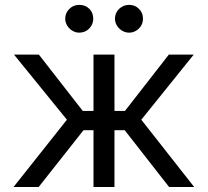

<svg xmlns="http://www.w3.org/2000/svg" viewBox="-20 -749 832 769"><path d="M248 -269.5 36.1 -530.3H135.7L311.5 -304.7H354.5V-530.3H438.5V-304.7H480.5L656.2 -530.3H755.9L545.9 -269.5L757.8 0H657.2L479.5 -227.5H438.5V0H354.5V-227.5H314.5L134.8 0H34.2ZM241.2 -673.8Q241.2 -697.3 257.8 -713.4Q274.4 -729.5 296.9 -729.5Q321.8 -729.5 337.6 -713.9Q353.5 -698.2 353.5 -673.8Q353.5 -651.4 337.4 -634.8Q321.3 -618.2 296.9 -618.2Q282.7 -618.2 269.8 -626Q256.8 -633.8 249 -646.7Q241.2 -659.7 241.2 -673.8ZM440.4 -673.8Q440.4 -697.8 457.3 -713.6Q474.1 -729.5 497.1 -729.5Q520.5 -729.5 536.6 -713.6Q552.7 -697.8 552.7 -673.8Q552.7 -659.2 545.4 -646.5Q538.1 -633.8 525.1 -626Q512.2 -618.2 497.1 -618.2Q482.4 -618.2 469.2 -626Q456.1 -633.8 448.2 -646.7Q440.4 -659.7 440.4 -673.8Z"/></svg>

Font: Pretendard JP
Style: Regular
Weight: 400
Designer: Base glyphs from Inter by Rasmus Andersson; Hangeul glyphs from Noto Sans CJK(Source Han Sans) by Jang Soo-young and Kan
Foundry: Kil Hyung-jin
Version: Version 1.309